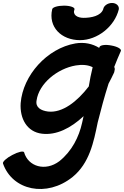

<svg xmlns="http://www.w3.org/2000/svg" viewBox="-65 -862 834 1291"><path d="M286 -800C258 -680 348 -592 473 -592C590 -592 706 -684 734 -800C737 -823 717 -842 688 -842C659 -842 632 -823 629 -800C613 -755 549 -742 497 -742C455 -742 421 -762 436 -800C438 -813 406 -824 365 -824C323 -824 288 -813 286 -800ZM705 -407 703 -412C717 -448 732 -484 748 -520C752 -533 724 -549 684 -556C644 -564 609 -559 604 -546C603 -544 603 -542 602 -540C557 -568 502 -580 442 -570C251 -537 89 -355 74 -169C67 -64 117 25 217 37C314 49 412 -1 497 -81C494 -66 491 -51 487 -36C466 59 418 155 334 222C240 293 124 258 97 162C93 151 57 159 18 180C-21 200 -49 226 -45 237C18 419 249 468 423 328C537 235 565 93 592 -39C614 -126 637 -213 665 -300C678 -325 691 -349 702 -374C703 -377 704 -379 704 -382C707 -391 708 -400 705 -407ZM258 -112C210 -118 172 -140 181 -187C197 -300 320 -401 445 -422C486 -429 528 -426 558 -410C547 -367 539 -324 532 -281C454 -179 354 -101 258 -112Z"/></svg>

Font: Nupuram Black Oblique
Style: Regular
Weight: 900
Designer: Santhosh Thottingal (santhosh.thottingal@gmail.com)
Foundry: SMC
Version: Version 1.000